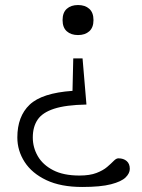

<svg xmlns="http://www.w3.org/2000/svg" viewBox="-20 -539 565 764"><path d="M290.5 -399.5Q262.5 -399.5 245.8 -414.5Q229 -429.5 229 -459Q229 -489 245.8 -504Q262.5 -519 290.5 -519Q318.5 -519 335.2 -504Q352 -489 352 -459Q352 -429.5 335.2 -414.5Q318.5 -399.5 290.5 -399.5ZM307 205Q222 205 164.5 177.8Q107 150.5 78 105.5Q49 60.5 49 8Q49 -76 98 -122.5Q147 -169 268.5 -177.5L271.5 -306.5H308.5L324 -123Q241.5 -121.5 195 -106.2Q148.5 -91 129.5 -62.5Q110.5 -34 110.5 8Q110.5 48 130.5 82.5Q150.5 117 191.5 138.2Q232.5 159.5 296 159.5Q337.5 159.5 364 149.2Q390.5 139 406.5 125.2Q422.5 111.5 432.5 101.2Q442.5 91 451 91Q471.5 91 484 101.8Q496.5 112.5 496.5 133Q496.5 150.5 479.8 167Q463 183.5 421.8 194.2Q380.5 205 307 205Z"/></svg>

Font: Newsreader 6pt Light
Style: Regular
Weight: 300
Designer: Hugues Gentile
Foundry: Production Type
Version: Version 1.003; ttfautohint (v1.8.3)